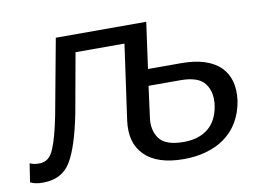

<svg xmlns="http://www.w3.org/2000/svg" viewBox="-109 -627 1020 738"><g transform="rotate(-10 401.5 -257.5)"><path d="M364 -170C356 -111 368 -67 401 -34C433 -2 484 15 553 15C676 15 775 -43 795 -171C802 -226 791 -269 760 -301C728 -333 677 -350 607 -350H477L502 -530H149L94 -233C83 -180 73 -140 60 -110C48 -79 29 -65 2 -65C-15 -65 -24 -68 -34 -72L-45 0C-32 7 -17 10 4 10C54 10 90 -9 113 -47C136 -85 155 -145 172 -229L214 -462H405ZM452 -166 468 -286H592C639 -286 671 -275 687 -253C704 -231 710 -202 705 -168C694 -89 642 -50 564 -50C517 -50 486 -61 469 -83C453 -106 447 -133 452 -166Z"/></g></svg>

Font: Cheyenne Sans
Style: Italic
Weight: 400
Italic angle: -8.13011°
Designer: The Public Sans project authors (U.S. Web Design System), Libre Franklin designed by Pablo Impallari and Rodrigo Fuenzal
Foundry: The Cheyenne Sans Project Authors
Version: Version 2.007